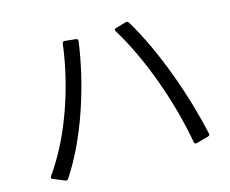

<svg xmlns="http://www.w3.org/2000/svg" viewBox="-100 -857 1200 1000"><g transform="rotate(-15 500.0 -356.5)"><path d="M912 -28C920 -30 923 -35 921 -42C876 -250 782 -521 668 -708C664 -714 659 -716 652 -714L596 -698C588 -696 585 -690 590 -682C703 -499 794 -239 833 -19C834 -11 839 -8 847 -10ZM135 1C142 4 147 3 151 -3C273 -186 358 -449 390 -682C391 -690 387 -695 380 -696L321 -702C313 -703 308 -699 307 -691C281 -479 200 -223 69 -40C64 -33 66 -27 74 -24Z"/></g></svg>

Font: LINE Seed JP_OTF Regular
Style: Regular
Weight: 400
Designer: LY Corporation & Fontrix & Fontworks
Version: Version 1.002